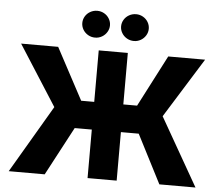

<svg xmlns="http://www.w3.org/2000/svg" viewBox="-60 -991 1207 1059"><g transform="rotate(5 543.5 -462.0)"><path d="M624 -421.9H700.2L847.7 -707H1051.8L845.7 -376L1060.5 0H860.4L722.7 -268.6H624V0H462.9V-268.6H368.2L225.6 0H26.4L246.1 -374L33.2 -707H238.3L390.6 -421.9H462.9V-707H624ZM359.4 -849.6Q359.4 -869.6 369.6 -886.7Q379.9 -903.8 397.7 -913.8Q415.5 -923.8 436.5 -923.8Q457 -923.8 474.6 -913.8Q492.2 -903.8 502.4 -886.7Q512.7 -869.6 512.7 -849.6Q512.7 -830.1 502.4 -813Q492.2 -795.9 474.6 -785.6Q457 -775.4 436.5 -775.4Q415.5 -775.4 397.7 -785.6Q379.9 -795.9 369.6 -813Q359.4 -830.1 359.4 -849.6ZM574.2 -849.6Q574.2 -869.6 584.5 -886.7Q594.7 -903.8 612.5 -913.8Q630.4 -923.8 651.4 -923.8Q671.9 -923.8 689.5 -913.8Q707 -903.8 717.3 -886.7Q727.5 -869.6 727.5 -849.6Q727.5 -830.1 717.3 -813Q707 -795.9 689.5 -785.6Q671.9 -775.4 651.4 -775.4Q630.4 -775.4 612.5 -785.6Q594.7 -795.9 584.5 -813Q574.2 -830.1 574.2 -849.6Z"/></g></svg>

Font: Pretendard JP ExtraBold
Style: Regular
Weight: 800
Designer: Base glyphs from Inter by Rasmus Andersson; Hangeul glyphs from Noto Sans CJK(Source Han Sans) by Jang Soo-young and Kan
Foundry: Kil Hyung-jin
Version: Version 1.309